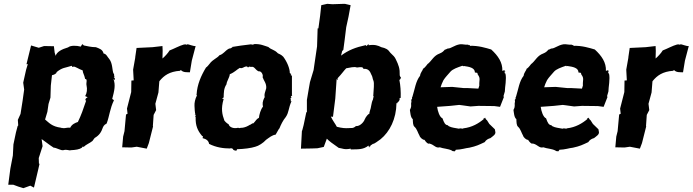

<svg xmlns="http://www.w3.org/2000/svg" viewBox="-20 -772 3611 1001"><path d="M270 -481 265 -498 261 -531 210 -532 182 -523 142 -535 118 -437 125 -438 116 -408 101 -341 106 -305 102 -277 98 -248 87 -178 73 -147 75 -118 72 -115 63 -81 50 -19 47 39 34 107 23 191H49L76 201L102 209L138 196L157 206L179 113L186 82L183 81L182 52L202 -10L197 -47C219 -32 232 -20 260 -2C272 -3 298 14 310 11C330 5 341 15 349 11C374 10 394 7 407 -2C411 -12 417 -7 415 -5C430 -20 446 -24 462 -37C471 -50 473 -52 474 -53C498 -67 508 -83 517 -109C518 -110 520 -120 536 -128C551 -168 553 -206 574 -249C569 -254 574 -250 565 -256C576 -299 584 -329 571 -361L577 -353C581 -369 578 -366 571 -365C581 -367 574 -378 575 -379C575 -383 575 -390 572 -388C564 -407 568 -440 550 -464C539 -476 535 -491 520 -493C515 -515 497 -519 480 -526C455 -526 433 -532 417 -535C412 -542 406 -540 411 -545C403 -531 401 -531 401 -529C379 -535 348 -536 335 -525C301 -515 277 -502 270 -481ZM299 -108 304 -104C294 -107 294 -106 299 -106C250 -112 235 -133 215 -149L227 -189L233 -230L243 -263L245 -326L251 -380C259 -381 276 -388 275 -396C306 -421 317 -417 354 -429C358 -419 362 -423 363 -425C374 -425 390 -412 411 -405C412 -389 419 -385 424 -360C438 -361 428 -340 431 -328C436 -306 433 -286 424 -271L437 -265C427 -258 429 -262 425 -252C425 -252 424 -249 429 -247C414 -202 403 -171 386 -136C373 -132 354 -124 346 -106C326 -109 311 -98 299 -108Z M956 -541 954 -538C954 -538 953 -542 939 -540C916 -534 886 -517 864 -509C856 -495 837 -475 827 -467L828 -507L827 -532L775 -526L692 -522L685 -474V-471L674 -409L677 -353L665 -352L664 -292L642 -206L645 -179L637 -175L629 -88L622 -60L617 -4L665 -3L693 -7L745 3L756 -26L778 -113L777 -115L781 -173L794 -198L790 -231L806 -290L811 -353C807 -351 817 -345 812 -350C835 -378 863 -399 919 -403C911 -396 920 -405 923 -407C935 -393 955 -396 970 -395L980 -456C987 -481 993 -507 1000 -532C988 -530 964 -542 956 -541Z M1005 -280C1004 -288 1004 -273 1007 -275C997 -256 993 -235 994 -220C995 -204 995 -188 999 -173L993 -178C1000 -170 1004 -169 997 -164C1003 -159 999 -161 1000 -158C999 -118 1010 -91 1033 -64C1035 -59 1042 -67 1036 -52C1057 -47 1068 -37 1070 -22C1107 -3 1146 2 1179 2C1182 0 1195 0 1196 9C1187 10 1194 9 1196 9C1197 8 1197 12 1212 14C1211 14 1218 6 1215 6C1253 5 1290 0 1311 -7C1328 -11 1353 -27 1367 -43C1384 -55 1399 -68 1417 -70C1429 -89 1431 -97 1437 -103C1444 -121 1455 -144 1470 -162C1487 -187 1483 -207 1500 -245C1493 -243 1496 -243 1497 -253C1491 -254 1496 -264 1500 -264L1496 -271C1508 -275 1505 -270 1502 -275C1503 -316 1501 -340 1502 -378C1499 -380 1505 -374 1495 -381C1498 -387 1503 -383 1491 -391C1491 -415 1477 -449 1457 -476C1447 -487 1433 -492 1429 -494C1409 -515 1396 -511 1379 -527C1356 -534 1338 -544 1303 -542C1303 -537 1290 -540 1289 -541C1249 -537 1221 -532 1189 -527C1196 -525 1189 -524 1189 -524C1178 -516 1179 -522 1171 -517C1152 -506 1145 -490 1124 -484C1113 -469 1088 -461 1074 -441C1068 -434 1060 -423 1054 -420C1028 -377 1008 -331 1005 -280ZM1361 -263 1359 -265C1348 -241 1348 -233 1351 -216C1339 -202 1331 -172 1330 -158C1316 -151 1314 -142 1301 -129C1294 -131 1285 -119 1284 -122C1271 -114 1261 -109 1245 -106C1231 -107 1228 -101 1222 -106C1199 -100 1176 -108 1172 -124C1161 -130 1152 -140 1150 -143C1138 -176 1131 -205 1146 -256C1138 -258 1135 -261 1142 -261L1146 -264C1147 -290 1146 -310 1161 -333C1161 -347 1177 -368 1178 -385C1203 -395 1214 -409 1230 -418C1245 -413 1248 -423 1264 -426C1274 -421 1276 -424 1269 -418C1278 -421 1276 -428 1288 -423C1307 -428 1309 -409 1328 -400C1343 -404 1354 -379 1349 -370C1355 -351 1370 -338 1368 -312C1364 -295 1355 -280 1361 -263Z M1758 -482 1764 -506 1770 -512 1777 -565 1785 -630 1797 -685 1808 -745 1778 -752H1774L1713 -750L1686 -752L1655 -745L1649 -690L1640 -624H1636L1633 -530L1629 -503L1619 -435L1615 -407L1596 -344L1590 -310L1580 -251V-250V-187H1577L1563 -120L1556 -93L1554 -89L1549 3L1607 2L1635 1L1668 -6L1684 -49C1694 -38 1714 -23 1746 -1C1764 1 1775 10 1808 3C1810 11 1817 16 1808 7C1842 6 1873 10 1901 -13C1901 -13 1902 -13 1904 -3C1913 -18 1908 -11 1912 -8C1912 -21 1913 -11 1924 -22C1932 -21 1950 -37 1964 -46C2012 -85 2046 -152 2047 -234C2059 -236 2057 -234 2050 -235C2058 -242 2064 -248 2064 -257C2065 -257 2056 -258 2069 -262C2070 -296 2068 -327 2062 -356C2067 -355 2072 -368 2069 -371C2068 -366 2064 -381 2063 -380C2066 -373 2064 -379 2064 -379C2065 -415 2059 -431 2043 -464C2038 -475 2031 -482 2015 -497C2003 -515 1991 -521 1968 -526C1951 -535 1933 -541 1901 -536C1910 -544 1900 -533 1900 -543C1902 -542 1891 -533 1891 -532C1883 -543 1885 -529 1888 -537C1833 -525 1797 -511 1758 -482ZM1796 -104C1781 -103 1763 -104 1736 -111C1730 -124 1715 -142 1705 -164L1716 -163L1728 -258L1735 -360L1741 -354L1740 -364C1762 -387 1773 -404 1785 -416C1804 -419 1827 -426 1841 -420C1867 -424 1872 -422 1875 -413C1904 -416 1911 -394 1915 -385C1924 -370 1921 -364 1927 -351C1932 -338 1928 -307 1926 -272C1925 -279 1924 -272 1928 -270L1924 -252C1920 -246 1917 -231 1915 -220C1914 -205 1903 -184 1907 -181C1888 -168 1884 -154 1878 -142C1865 -121 1846 -113 1836 -115C1820 -100 1810 -106 1796 -104Z M2562 -87 2560 -98 2531 -126 2519 -145C2513 -149 2511 -154 2509 -159L2505 -154C2507 -161 2495 -149 2503 -152C2476 -129 2441 -108 2396 -103C2390 -98 2383 -106 2373 -101C2353 -105 2335 -106 2320 -114C2318 -115 2317 -116 2315 -119C2301 -120 2295 -132 2287 -155C2272 -161 2262 -192 2259 -215L2327 -220L2374 -225L2390 -223L2433 -217L2474 -220L2557 -219L2587 -215L2607 -266L2605 -271C2607 -276 2610 -289 2612 -295C2612 -318 2622 -360 2615 -389C2606 -385 2615 -393 2614 -390C2613 -394 2604 -396 2615 -401C2610 -405 2609 -408 2599 -402C2601 -446 2577 -481 2541 -514C2514 -522 2473 -535 2429 -533C2434 -538 2432 -530 2426 -539C2431 -536 2415 -536 2423 -539C2398 -538 2394 -543 2377 -541C2348 -536 2332 -519 2315 -519C2311 -519 2307 -514 2299 -513C2292 -505 2287 -499 2272 -493C2242 -482 2233 -459 2213 -441C2207 -439 2201 -423 2185 -413C2185 -405 2172 -395 2170 -377C2147 -348 2143 -308 2130 -267C2125 -265 2133 -259 2124 -252L2125 -241C2120 -225 2129 -221 2117 -199C2119 -188 2120 -159 2132 -151C2133 -136 2132 -119 2141 -111C2154 -100 2159 -78 2167 -65C2169 -56 2184 -42 2193 -43C2201 -30 2213 -19 2217 -24C2245 -18 2250 2 2273 -4C2291 3 2317 3 2336 13C2339 16 2339 16 2351 17C2356 10 2359 8 2354 9C2388 8 2406 0 2427 -2C2464 -10 2477 -17 2507 -31C2514 -43 2526 -49 2537 -52C2549 -62 2567 -71 2562 -87ZM2471 -383C2487 -363 2477 -353 2479 -326L2474 -310L2415 -313H2396L2337 -319L2277 -317C2281 -331 2284 -337 2292 -354C2302 -370 2314 -381 2329 -399C2341 -412 2364 -420 2390 -429C2399 -429 2390 -423 2398 -428C2426 -424 2456 -419 2456 -394C2472 -391 2467 -396 2471 -383Z M3102 -87 3100 -98 3071 -126 3059 -145C3053 -149 3051 -154 3049 -159L3045 -154C3047 -161 3035 -149 3043 -152C3016 -129 2981 -108 2936 -103C2930 -98 2923 -106 2913 -101C2893 -105 2875 -106 2860 -114C2858 -115 2857 -116 2855 -119C2841 -120 2835 -132 2827 -155C2812 -161 2802 -192 2799 -215L2867 -220L2914 -225L2930 -223L2973 -217L3014 -220L3097 -219L3127 -215L3147 -266L3145 -271C3147 -276 3150 -289 3152 -295C3152 -318 3162 -360 3155 -389C3146 -385 3155 -393 3154 -390C3153 -394 3144 -396 3155 -401C3150 -405 3149 -408 3139 -402C3141 -446 3117 -481 3081 -514C3054 -522 3013 -535 2969 -533C2974 -538 2972 -530 2966 -539C2971 -536 2955 -536 2963 -539C2938 -538 2934 -543 2917 -541C2888 -536 2872 -519 2855 -519C2851 -519 2847 -514 2839 -513C2832 -505 2827 -499 2812 -493C2782 -482 2773 -459 2753 -441C2747 -439 2741 -423 2725 -413C2725 -405 2712 -395 2710 -377C2687 -348 2683 -308 2670 -267C2665 -265 2673 -259 2664 -252L2665 -241C2660 -225 2669 -221 2657 -199C2659 -188 2660 -159 2672 -151C2673 -136 2672 -119 2681 -111C2694 -100 2699 -78 2707 -65C2709 -56 2724 -42 2733 -43C2741 -30 2753 -19 2757 -24C2785 -18 2790 2 2813 -4C2831 3 2857 3 2876 13C2879 16 2879 16 2891 17C2896 10 2899 8 2894 9C2928 8 2946 0 2967 -2C3004 -10 3017 -17 3047 -31C3054 -43 3066 -49 3077 -52C3089 -62 3107 -71 3102 -87ZM3011 -383C3027 -363 3017 -353 3019 -326L3014 -310L2955 -313H2936L2877 -319L2817 -317C2821 -331 2824 -337 2832 -354C2842 -370 2854 -381 2869 -399C2881 -412 2904 -420 2930 -429C2939 -429 2930 -423 2938 -428C2966 -424 2996 -419 2996 -394C3012 -391 3007 -396 3011 -383Z M3527 -541 3525 -538C3525 -538 3524 -542 3510 -540C3487 -534 3457 -517 3435 -509C3427 -495 3408 -475 3398 -467L3399 -507L3398 -532L3346 -526L3263 -522L3256 -474V-471L3245 -409L3248 -353L3236 -352L3235 -292L3213 -206L3216 -179L3208 -175L3200 -88L3193 -60L3188 -4L3236 -3L3264 -7L3316 3L3327 -26L3349 -113L3348 -115L3352 -173L3365 -198L3361 -231L3377 -290L3382 -353C3378 -351 3388 -345 3383 -350C3406 -378 3434 -399 3490 -403C3482 -396 3491 -405 3494 -407C3506 -393 3526 -396 3541 -395L3551 -456C3558 -481 3564 -507 3571 -532C3559 -530 3535 -542 3527 -541Z"/></svg>

Font: Asimov Print
Style: DIt
Weight: 250
Width: 0
Designer: Google
Version: Version 2.000980: 2014